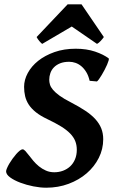

<svg xmlns="http://www.w3.org/2000/svg" viewBox="-20 -856 528 891"><path d="M484.4 -585Q486.3 -583.5 484.1 -575.4Q481.9 -567.4 477.1 -556.2Q472.2 -544.9 465.6 -532.2Q459 -519.5 452.1 -508.1Q445.3 -496.6 439.2 -488.3Q433.1 -480 429.7 -478L396 -481Q390.6 -504.4 380.6 -521Q370.6 -537.6 357.9 -548.3Q345.2 -559.1 330.6 -564.2Q315.9 -569.3 301.3 -569.3Q276.9 -569.3 259.3 -562.3Q241.7 -555.2 230.5 -543.7Q219.2 -532.2 213.9 -517.1Q208.5 -502 208.5 -485.8Q208.5 -475.1 211.9 -463.4Q215.3 -451.7 226.1 -439Q236.8 -426.3 256.6 -411.9Q276.4 -397.5 309.1 -380.9Q347.7 -360.8 376 -342Q404.3 -323.2 422.6 -303Q440.9 -282.7 450 -260Q459 -237.3 459 -210Q459 -164.1 438.5 -123.3Q418 -82.5 382.3 -51.8Q346.7 -21 298.3 -2.9Q250 15.1 194.3 15.1Q167 15.1 134.8 8.8Q102.5 2.4 74.2 -8.3Q45.9 -19 27.1 -32.7Q8.3 -46.4 8.3 -61Q8.3 -65.9 12.5 -75.7Q16.6 -85.4 23.2 -96.7Q29.8 -107.9 38.3 -119.6Q46.9 -131.3 55.4 -141.1Q64 -150.9 71.8 -157Q79.6 -163.1 85 -163.1Q90.3 -163.1 97.7 -155.3Q105 -147.5 114 -135.5Q123 -123.5 134.5 -109.9Q146 -96.2 160.6 -84.2Q175.3 -72.3 192.9 -64.5Q210.4 -56.6 231.9 -56.6Q253.4 -56.6 272.5 -63.7Q291.5 -70.8 305.7 -84Q319.8 -97.2 328.1 -116.7Q336.4 -136.2 336.4 -161.1Q336.4 -183.1 329.1 -201.4Q321.8 -219.7 305.4 -236.6Q289.1 -253.4 262.9 -269.5Q236.8 -285.6 199.7 -303.2Q167.5 -318.4 146.5 -335.2Q125.5 -352.1 113.5 -370.4Q101.6 -388.7 96.7 -409.2Q91.8 -429.7 91.8 -453.1Q91.8 -485.4 108.9 -517.1Q126 -548.8 157.2 -573.7Q188.5 -598.6 232.7 -614.3Q276.9 -629.9 331.5 -629.9Q381.8 -629.9 421.4 -616.5Q460.9 -603 484.4 -585ZM461.9 -684.1Q455.1 -674.3 446.5 -665.3Q438 -656.2 430.2 -652.3L313 -732.9L175.8 -652.3Q171.4 -655.3 163.1 -664.8Q154.8 -674.3 149.9 -684.1L293.9 -835.9H358.4Z"/></svg>

Font: Gentium Book Basic
Style: Bold Italic
Weight: 700
Italic angle: -8°
Designer: J. Victor Gaultney and Annie Olsen
Foundry: SIL International
Version: Version 1.102; 2013; Maintenance release